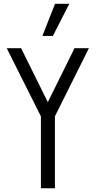

<svg xmlns="http://www.w3.org/2000/svg" viewBox="-20 -1008 512 1028"><path d="M199 0V-385L16 -750H93L236 -461L379 -750H456L274 -385V0ZM207 -815.5 274.5 -987.5H351L263 -815.5Z"/></svg>

Font: Mohave
Style: Regular
Weight: 400
Designer: Gumpita Rahayu
Foundry: Tokotype
Version: Version 2.003; ttfautohint (v1.8.3)